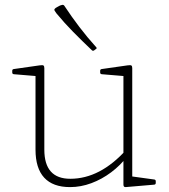

<svg xmlns="http://www.w3.org/2000/svg" viewBox="-20 -758 692 784"><path d="M520 -162V-14L501 -40L610 -25Q616 -24 616 -18V-11Q616 -5 610 -4L493 6Q489 6 486.5 4Q484 2 484 -5V-116V-125V-162ZM266 6Q196 6 160.5 -32.5Q125 -71 125 -147V-327H161V-147Q161 -28 267 -28Q389 -28 496 -147L500 -120Q472 -83 434 -54.5Q396 -26 353 -10Q310 6 266 6ZM484 -162V-327H520V-162ZM125 -327V-471L144 -446L36 -455Q30 -456 30 -462V-469Q30 -475 36 -476L141 -491Q154 -493 157.5 -490.5Q161 -488 161 -480V-327ZM484 -327V-471L503 -446L395 -455Q389 -456 389 -462V-469Q389 -475 395 -476L500 -491Q513 -493 516.5 -490.5Q520 -488 520 -480V-327ZM364 -552Q359 -549 355 -553Q315 -591 279 -627.5Q243 -664 210 -704Q205 -711 203 -714.5Q201 -718 202.5 -720.5Q204 -723 208 -726Q214 -730 221 -733.5Q228 -737 234 -738Q240 -739 243 -734Q272 -690 304 -648Q336 -606 373 -565Q377 -561 372 -558Z"/></svg>

Font: Hahmlet Thin
Style: Regular
Weight: 250
Version: Version 1.002